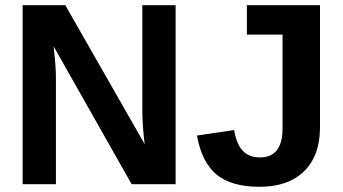

<svg xmlns="http://www.w3.org/2000/svg" viewBox="-20 -708 1318 738"><path d="M655 0H486L186 -530Q195 -453 195 -406V0H67V-688H231L536 -154Q527 -228 527 -288V-688H655ZM978 10Q870 10 813 -36.5Q756 -83 737 -187L880 -208Q889 -154 913 -128.5Q937 -103 979 -103Q1066 -103 1066 -214V-575H929V-688H1210V-218Q1210 -110 1149 -50Q1088 10 978 10Z"/></svg>

Font: Libra Sans
Style: Bold
Weight: 700
Foundry: Context Ltd
Version: Version 1.000